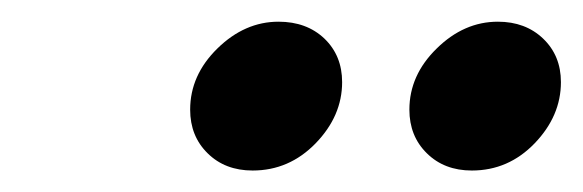

<svg xmlns="http://www.w3.org/2000/svg" viewBox="-20 -708 537 177"><path d="M415 -550.8Q389.6 -550.8 373.5 -566.7Q357.4 -582.5 357.4 -606.9Q357.4 -638.7 382.6 -663.3Q407.7 -688 439 -688Q464.4 -688 480.7 -672.4Q497.1 -656.7 497.1 -632.3Q497.1 -601.1 472.9 -575.9Q448.7 -550.8 415 -550.8ZM212.9 -550.8Q187.5 -550.8 171.4 -566.7Q155.3 -582.5 155.3 -606.9Q155.3 -638.7 180.4 -663.3Q205.6 -688 236.8 -688Q262.7 -688 279.1 -672.4Q295.4 -656.7 295.4 -632.3Q295.4 -601.1 271 -575.9Q246.6 -550.8 212.9 -550.8Z"/></svg>

Font: Elstob SemiBold
Style: Italic
Weight: 600
Italic angle: -20°
Designer: Peter S. Baker
Version: Version 1.015